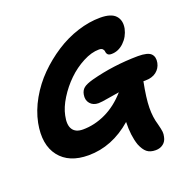

<svg xmlns="http://www.w3.org/2000/svg" viewBox="-142 -829 1088 1099"><g transform="rotate(-20 402.0 -280.0)"><path d="M407.2 -233.9Q374.5 -233.9 356.2 -255.4Q337.9 -276.9 344.2 -310.1Q348.6 -334 365 -347.4Q381.3 -360.8 421.9 -372.1Q559.6 -408.7 710 -410.2Q770.5 -410.2 789.6 -390.4Q808.6 -370.6 801.8 -335.9Q795.4 -304.2 770 -284.2Q744.6 -264.2 702.1 -264.2H690.9Q671.9 -168 671.1 -109.6Q670.4 -51.3 685.1 -3.9Q693.8 29.8 695.3 44.7Q696.8 59.6 692.9 75.2Q688 101.6 668.9 116.2Q649.9 130.9 623 130.9Q589.4 130.9 569.8 115Q550.3 99.1 536.1 64Q515.6 5.4 518.1 -79.1Q396 26.9 252 26.9Q133.3 26.9 76.2 -46.4Q19 -119.6 43 -246.1Q57.1 -316.9 95.7 -384.8Q134.3 -452.6 188.7 -507.1Q243.2 -561.5 307.9 -603.5Q372.6 -645.5 443.8 -668.2Q515.1 -690.9 582 -690.9Q648.9 -690.9 675.5 -661.6Q702.1 -632.3 692.9 -584Q682.6 -537.1 648.9 -505.1Q615.2 -473.1 573.2 -473.1Q557.1 -473.1 550.3 -480.7Q543.5 -488.3 543.2 -497.6Q543 -506.8 536.1 -514.4Q529.3 -522 513.2 -522Q467.8 -522 415.5 -494.6Q363.3 -467.3 320.1 -425.3Q276.9 -383.3 244.6 -331.5Q212.4 -279.8 203.1 -232.9Q191.4 -178.7 209.5 -150.9Q227.5 -123 272 -123Q342.8 -123 411.1 -155.3Q479.5 -187.5 537.1 -252.9Q514.2 -250 469.7 -241.9Q425.3 -233.9 407.2 -233.9Z"/></g></svg>

Font: Shantell Sans Bouncy
Style: Bold Italic
Weight: 700
Italic angle: -11.31°
Designer: Stephen Nixon, Anya Danilova, Shantell Martin
Foundry: Arrow Type
Version: Version 1.006;[9816181b4]